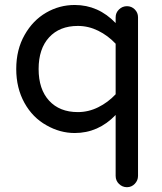

<svg xmlns="http://www.w3.org/2000/svg" viewBox="-20 -529 656 779"><path d="M449.2 184.6V-62.5Q378.9 10.7 283.2 10.7Q223.6 10.7 168.9 -20.5Q112.3 -51.8 79.1 -111.8Q45.9 -171.9 45.9 -249Q45.9 -328.1 80.1 -387.7Q113.3 -446.3 167 -477.5Q220.7 -508.8 283.2 -508.8Q378.9 -508.8 449.2 -435.5V-459Q449.2 -477.5 462.9 -490.7Q476.6 -503.9 495.1 -503.9Q513.7 -503.9 526.9 -490.7Q540 -477.5 540 -459V184.6Q540 203.1 526.9 216.8Q513.7 230.5 495.1 230.5Q476.6 230.5 462.9 217.3Q449.2 204.1 449.2 184.6ZM449.2 -146.5V-351.6Q418 -384.8 378.4 -404.3Q338.9 -423.8 295.9 -423.8Q221.7 -423.8 179.2 -377.4Q136.7 -331.1 136.7 -249Q136.7 -167 179.2 -120.6Q221.7 -74.2 295.9 -74.2Q338.9 -74.2 378.4 -93.8Q418 -113.3 449.2 -146.5Z"/></svg>

Font: jf-openhuninn-1.0
Style: Regular
Weight: 400
Designer: [Kosugi Maru]
      Designed by Motoya company      

      [Varela Round]
      Joe Prince(Latin component); Avraham Co
Foundry: justfont CO.,LTD.
Version: 1.0